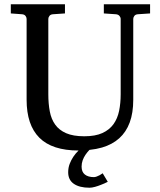

<svg xmlns="http://www.w3.org/2000/svg" viewBox="-20 -691 752 902"><path d="M486.3 163.1Q470.2 171.4 454.6 177.2Q441.4 182.6 426.5 186.8Q411.6 190.9 400.4 190.9Q353.5 190.9 326.9 172.6Q300.3 154.3 300.3 118.2Q300.3 97.2 307.4 78.6Q314.5 60.1 325 44.7Q335.4 29.3 347.7 17.6Q348.6 17.1 349.1 16.1Q225.1 16.1 165 -43.9Q105 -104 105 -222.2V-602.1Q105 -609.4 99.9 -616.2Q94.7 -623 84 -624L30.8 -627.9V-670.9H285.2V-627.9L228 -624Q217.3 -623 212.2 -616.2Q207 -609.4 207 -602.1V-248Q207 -204.1 213.9 -167.7Q220.7 -131.3 239.3 -105.5Q257.8 -79.6 290.8 -65.2Q323.7 -50.8 376 -50.8Q427.7 -50.8 460.9 -65.9Q494.1 -81.1 513.2 -107.7Q532.2 -134.3 539.6 -170.4Q546.9 -206.5 546.9 -248V-602.1Q546.9 -609.4 541.3 -616.2Q535.6 -623 524.9 -624L467.8 -627.9V-670.9H685.1V-627.9L627 -624Q616.2 -623 611.1 -616.2Q606 -609.4 606 -602.1V-222.2Q606 -160.6 589.4 -115.7Q572.8 -70.8 540.3 -41.5Q507.8 -12.2 459.5 2Q432.6 9.8 400.4 13.2L398.9 14.6Q389.6 24.4 381.6 36.1Q373.5 47.9 368.4 62Q363.3 76.2 363.3 91.8Q363.3 116.7 378.7 128.9Q394 141.1 421.4 141.1Q426.8 141.1 434.1 138.4Q441.4 135.7 447.8 132.3Q455.1 128.4 462.4 123Z"/></svg>

Font: Charis SIL Eur
Style: Regular
Weight: 400
Foundry: SIL International
Version: Version 5.000